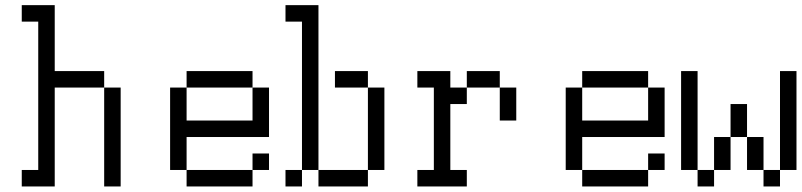

<svg xmlns="http://www.w3.org/2000/svg" viewBox="-20 -832 3040 728"><path d="M62.5 -187.5H125V-750H62.5V-812.5H187.5V-562.5H375V-500H187.5V-125H62.5ZM375 -500H437.5V-125H375Z M687.5 -187.5H937.5V-125H687.5V-187.5H625V-500H687.5V-375H937.5V-500H1000V-312.5H687.5ZM937.5 -250H1000V-187.5H937.5ZM687.5 -562.5H937.5V-500H687.5Z M1062.5 -187.5H1125V-125H1062.5ZM1187.5 -187.5H1375V-125H1187.5V-187.5H1125V-750H1062.5V-812.5H1187.5ZM1375 -500H1437.5V-187.5H1375ZM1250 -562.5H1375V-500H1250Z M1562.5 -187.5H1625V-500H1562.5V-562.5H1687.5V-500H1750V-437.5H1687.5V-187.5H1750V-125H1562.5ZM1875 -500H1937.5V-375H1875ZM1750 -562.5H1875V-500H1750Z M2187.5 -187.5H2437.5V-125H2187.5V-187.5H2125V-500H2187.5V-375H2437.5V-500H2500V-312.5H2187.5ZM2437.5 -250H2500V-187.5H2437.5ZM2187.5 -562.5H2437.5V-500H2187.5Z M2625 -187.5H2687.5V-125H2625V-187.5H2562.5V-562.5H2625ZM2875 -187.5H2937.5V-125H2875V-187.5H2812.5V-312.5H2875ZM2687.5 -312.5H2750V-187.5H2687.5ZM2937.5 -562.5H3000V-187.5H2937.5ZM2750 -437.5H2812.5V-312.5H2750Z"/></svg>

Font: HE신이문
Style: regular
Weight: 500
Monospace: yes
Designer: Taeyun An (WindowsTiger)
Version: v1.1